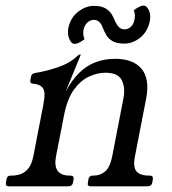

<svg xmlns="http://www.w3.org/2000/svg" viewBox="-47 -659 610 679"><path d="M-14.5 0Q-29 0 -26 -13L-24 -25Q-22 -38 -9 -38H-7Q26 -38 45 -54.5Q64 -71 70.8 -106L105.5 -284.5Q110.5 -309.2 110.5 -325.6Q110.5 -342 101.4 -351.5Q92.2 -361 69 -363Q58.2 -364 60.2 -375L63.2 -390Q65.2 -399.2 78 -401Q117 -407.2 158.9 -421.6Q200.8 -436 227.5 -461.8Q232.5 -466.2 235.5 -466.2H236.5Q238.5 -466.2 238.5 -465L185 -334.8Q206 -374.2 232 -400.2Q258 -426.2 289.9 -438.6Q321.8 -451 361 -451Q391 -451 414.2 -442.6Q437.5 -434.2 452.6 -416.8Q467.8 -399.2 472.2 -373.1Q476.8 -347 470 -311L430.2 -106Q422.8 -67.5 435.9 -52.8Q449 -38 479.2 -38H482.5Q495.5 -38 493.5 -25L491.5 -13Q488.5 0 475.5 0H273.8Q260.8 0 263.8 -13L265.8 -25Q267.8 -38 280.8 -38H284.5Q307.2 -38 324.8 -52.8Q342.2 -67.5 349.8 -106L389.5 -311Q396.8 -349.2 383.6 -375.5Q370.5 -401.8 325.5 -401.8Q298.2 -401.8 268.5 -388.5Q238.8 -375.2 214.6 -342.2Q190.5 -309.2 179.2 -250L151.2 -106.8Q144.5 -71.8 156.9 -54.9Q169.2 -38 199.5 -38H202.2Q215.2 -38 213.2 -25L211.2 -13Q208.2 0 193.8 0ZM359.5 -585.2Q367 -568.5 375.1 -561.9Q383.2 -555.2 393.2 -555.2Q406.8 -555.2 416.2 -564.8Q425.8 -574.2 428.2 -588Q430.2 -596.2 430 -604.9Q429.8 -613.5 426 -622.8Q433.8 -628.5 443.5 -633.9Q453.2 -639.2 461.5 -639.2Q471.8 -639.2 479.4 -622.9Q487 -606.5 482.8 -584Q475.2 -547 448.8 -525.9Q422.2 -504.8 393.8 -504.8Q366.5 -504.8 351.8 -513.1Q337 -521.5 329.8 -533.6Q322.5 -545.8 318.2 -557Q311.8 -574.8 303.6 -581.8Q295.5 -588.8 284.8 -588.8Q271.2 -588.8 261.2 -578.4Q251.2 -568 248.8 -555Q244.8 -537.5 252 -520.2Q244.5 -514.5 234.5 -509.1Q224.5 -503.8 215.5 -503.8Q206 -503.8 198.5 -520.2Q191 -536.8 194.2 -558Q201.8 -596 228.9 -617.1Q256 -638.2 284.5 -638.2Q310.8 -638.2 325.4 -629.8Q340 -621.2 347.8 -608.8Q355.5 -596.2 359.5 -585.2Z"/></svg>

Font: Young Serif Light
Style: Italic
Weight: 300
Italic angle: -10.979°
Designer: Bastien Sozeau
Foundry: NBR — Bastien Sozeau
Version: Version 5.001